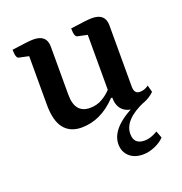

<svg xmlns="http://www.w3.org/2000/svg" viewBox="-123 -554 840 887"><g transform="rotate(-20 297.0 -110.5)"><path d="M208 12Q152 12 122 -25.5Q92 -63 92 -143V-381L45 -391Q30 -393 30 -435Q73 -441 97 -444Q121 -447 136 -447Q201 -447 201 -388V-152Q201 -60 275 -60Q309 -60 335.5 -75.5Q362 -91 380 -111V-381L333 -391Q318 -393 318 -435Q400 -447 424 -447Q489 -447 489 -388V-86Q489 -51 517 -51Q540 -51 560 -66L569 -32Q549 -12 520 0Q491 12 464 12Q428 12 407.5 -9.5Q387 -31 387 -70H381Q303 12 208 12ZM432 226Q390 226 365 203Q340 180 340 143Q340 54 499 -13L518 0Q408 47 408 117Q408 168 461 168Q491 168 525 147L538 181Q521 200 491 213Q461 226 432 226Z"/></g></svg>

Font: Petrona SemiBold
Style: Regular
Weight: 600
Designer: Ringo R. Seeber
Foundry: Ringo R. Seeber
Version: Version 2.001; ttfautohint (v1.8.3)